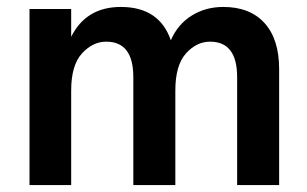

<svg xmlns="http://www.w3.org/2000/svg" viewBox="-20 -533 883 553"><path d="M784 0H663V-311Q663 -413 585 -413Q546 -413 515.5 -379Q485 -345 485 -272V0H364V-311Q364 -413 286 -413Q247 -413 216 -379Q185 -345 185 -272V0H65V-507H185V-427Q228 -513 328 -513Q439 -513 472 -417Q492 -463 532 -488Q572 -513 623 -513Q700 -513 742 -466.5Q784 -420 784 -334Z"/></svg>

Font: Hind Madurai SemiBold
Style: Regular
Weight: 600
Designer: Jyotish Sonowal
Foundry: Indian Type Foundry
Version: Version 1.001;PS 1.0;hotconv 1.0.86;makeotf.lib2.5.63406; tt